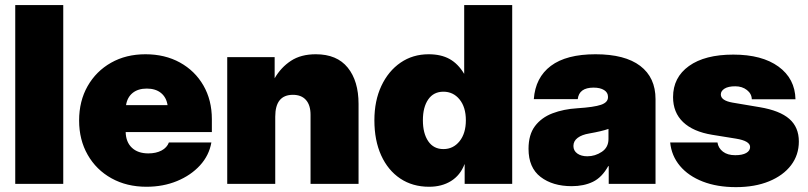

<svg xmlns="http://www.w3.org/2000/svg" viewBox="-20 -748 3287 781"><path d="M237.3 -727.5V0H42V-727.5Z M575.7 11.7Q495.6 11.7 433.6 -22.7Q371.6 -57.1 336.7 -118.2Q301.8 -179.2 301.8 -257.8Q301.8 -336.9 336.4 -397.7Q371.1 -458.5 431.9 -492.9Q492.7 -527.3 571.8 -527.3Q650.9 -527.3 711.9 -493.7Q772.9 -460 807.4 -400.4Q841.8 -340.8 841.8 -263.2V-210.9H491.2Q492.2 -169.9 516.6 -147Q541 -124 583.5 -124Q614.7 -124 637 -135.7Q659.2 -147.5 667 -168.5H839.8Q830.6 -115.7 793.5 -75.2Q756.3 -34.7 700 -11.5Q643.6 11.7 575.7 11.7ZM492.7 -320.3H661.6Q656.7 -352.1 634.8 -369.9Q612.8 -387.7 577.1 -387.7Q541.5 -387.7 519.5 -369.9Q497.6 -352.1 492.7 -320.3Z M1099.6 -273.4V0H904.3V-515.6H1097.2V-429.7Q1123 -474.1 1163.6 -500.7Q1204.1 -527.3 1264.6 -527.3Q1350.6 -527.3 1394.5 -472.9Q1438.5 -418.5 1438.5 -325.2V0H1243.2V-281.2Q1243.2 -320.3 1224.6 -341.3Q1206.1 -362.3 1171.4 -362.3Q1099.6 -362.3 1099.6 -273.4Z M1725.6 11.7Q1658.2 11.7 1608.2 -21.7Q1558.1 -55.2 1530.5 -116Q1502.9 -176.8 1502.9 -258.8Q1502.9 -337.9 1531.2 -398.4Q1559.6 -459 1609.4 -493.2Q1659.2 -527.3 1723.6 -527.3Q1773.9 -527.3 1808.6 -508.1Q1843.3 -488.8 1867.7 -448.2H1868.2V-727.5H2063.5V0H1870.1V-80.1H1869.6Q1852.1 -34.7 1814.5 -11.5Q1776.9 11.7 1725.6 11.7ZM1783.7 -141.6Q1823.7 -141.6 1849.4 -173.6Q1875 -205.6 1875 -258.8Q1875 -312 1849.4 -343.5Q1823.7 -375 1783.7 -375Q1743.7 -375 1721.9 -343.5Q1700.2 -312 1700.2 -258.8Q1700.2 -205.6 1721.9 -173.6Q1743.7 -141.6 1783.7 -141.6Z M2305.7 9.3Q2228 9.3 2179 -28.3Q2129.9 -65.9 2129.9 -142.6Q2129.9 -200.2 2156.2 -235.1Q2182.6 -270 2227.5 -287.1Q2272.5 -304.2 2328.1 -307.6Q2396.5 -312 2424.8 -321.8Q2453.1 -331.5 2453.1 -352.5V-354.5Q2453.1 -371.6 2437.3 -381.6Q2421.4 -391.6 2394.5 -391.6Q2335.4 -391.6 2330.1 -344.7H2151.4Q2157.7 -432.6 2220.7 -480Q2283.7 -527.3 2402.3 -527.3Q2522 -527.3 2584.2 -480Q2646.5 -432.6 2646.5 -344.7V0H2456.1V-72.3H2454.1Q2428.7 -26.4 2391.8 -8.5Q2355 9.3 2305.7 9.3ZM2369.1 -112.3Q2400.9 -112.3 2428 -130.4Q2455.1 -148.4 2455.1 -182.6V-223.6Q2427.2 -213.9 2377 -205.1Q2347.2 -200.2 2329.8 -187.3Q2312.5 -174.3 2312.5 -154.3Q2312.5 -134.8 2328.4 -123.5Q2344.2 -112.3 2369.1 -112.3Z M2973.6 13.2Q2897 13.2 2838.6 -9.5Q2780.3 -32.2 2745.8 -73.2Q2711.4 -114.3 2706.1 -168.5H2898.4Q2901.9 -145.5 2920.7 -131.1Q2939.5 -116.7 2970.7 -116.7Q2999.5 -116.7 3015.4 -125.7Q3031.2 -134.8 3031.2 -149.9Q3031.2 -174.8 2973.6 -184.1L2877 -199.7Q2799.3 -212.4 2758.5 -251.5Q2717.8 -290.5 2717.8 -353Q2717.8 -433.1 2782.5 -479.5Q2847.2 -525.9 2962.9 -525.9Q3079.6 -525.9 3146.7 -477.1Q3213.9 -428.2 3215.8 -344.2H3038.1Q3037.6 -366.7 3018.3 -381.8Q2999 -397 2970.7 -397Q2942.4 -397 2927.2 -387.5Q2912.1 -377.9 2912.1 -363.8Q2912.1 -338.9 2960 -330.6L3070.3 -312Q3151.9 -298.3 3190.7 -264.4Q3229.5 -230.5 3229.5 -172.4Q3229.5 -117.7 3197.8 -75.9Q3166 -34.2 3108.4 -10.5Q3050.8 13.2 2973.6 13.2Z"/></svg>

Font: Inter Display Black
Style: Regular
Weight: 900
Designer: Rasmus Andersson
Foundry: rsms
Version: Version 4.000;git-a52131595